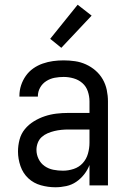

<svg xmlns="http://www.w3.org/2000/svg" viewBox="-20 -783 540 811"><path d="M214 8Q183 8 152.5 -0.5Q122 -9 99.5 -30Q77 -51 66.5 -81.5Q56 -112 56 -143Q56 -168 62.5 -193Q69 -218 85 -237.5Q101 -257 123 -270.5Q145 -284 169 -292Q193 -300 218 -303Q243 -306 269 -306H358V-355Q358 -376 351 -397Q344 -418 328 -432Q312 -446 291 -452Q270 -458 249 -458Q230 -458 211 -454.5Q192 -451 175.5 -440.5Q159 -430 149.5 -413Q140 -396 140 -377V-375H62V-378Q62 -401 69 -422.5Q76 -444 89 -462.5Q102 -481 120.5 -494Q139 -507 160.5 -514.5Q182 -522 204 -525Q226 -528 249 -528Q273 -528 297 -524.5Q321 -521 343 -511Q365 -501 383.5 -485Q402 -469 414 -448Q426 -427 431 -403Q436 -379 436 -355V0H358V-86Q350 -65 335.5 -46.5Q321 -28 302 -15Q283 -2 260 3Q237 8 214 8ZM246 -62Q269 -62 291.5 -69.5Q314 -77 329.5 -94Q345 -111 351.5 -134Q358 -157 358 -180V-236H269Q254 -236 239 -234.5Q224 -233 209.5 -229.5Q195 -226 181 -220Q167 -214 156 -204Q145 -194 139.5 -179.5Q134 -165 134 -150Q134 -130 143 -111.5Q152 -93 168.5 -81.5Q185 -70 205 -66Q225 -62 246 -62ZM239 -581 192 -619 308 -763 367 -717Z"/></svg>

Font: HulyMono
Style: Regular
Weight: 400
Monospace: yes
Designer: Belleve Invis
Foundry: Belleve Invis
Version: Version 33.2.5; ttfautohint (v1.8.4)